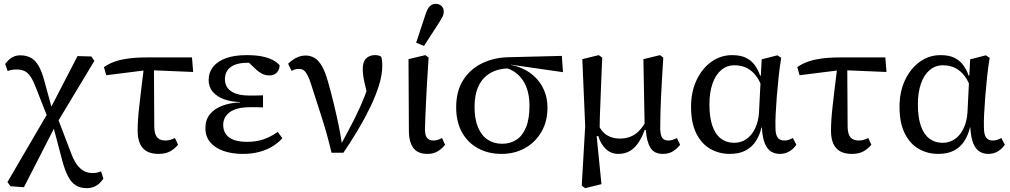

<svg xmlns="http://www.w3.org/2000/svg" viewBox="-20 -792 5278 1003"><path d="M35 181 19 159 241 -221 385 -499 457 -497 473 -474 272 -140 105 186ZM433 191Q399 191 375 175.5Q351 160 334.5 127.5Q318 95 305 46L261 -121H234L281 -176L351 7Q366 47 383 69.5Q400 92 420 102Q440 112 463 112Q477 112 487.5 109.5Q498 107 508 103L520 141Q511 155 498.5 166.5Q486 178 469.5 184.5Q453 191 433 191ZM232 -170 168 -333Q153 -372 139 -392.5Q125 -413 108 -421Q91 -429 66 -429Q52 -429 41.5 -427Q31 -425 20 -421L7 -458Q16 -470 27 -480.5Q38 -491 53 -497Q68 -503 86 -503Q118 -503 141.5 -490Q165 -477 182 -447.5Q199 -418 212 -368L251 -226H279Z M535 -399 523 -441Q546 -458 576 -469Q606 -480 648 -486Q690 -492 747 -492H983L989 -416L750 -426ZM808 12Q771 12 747 -1.5Q723 -15 711 -42Q699 -69 699 -109Q699 -135 701 -166Q703 -197 707.5 -237.5Q712 -278 718.5 -332Q725 -386 734 -458H784L786 -128Q787 -90 801.5 -74Q816 -58 843 -58Q858 -58 871 -62Q884 -66 894 -71L910 -36Q893 -15 869 -1.5Q845 12 808 12Z M1248 12Q1192 12 1147.5 -3.5Q1103 -19 1078 -49Q1053 -79 1053 -123Q1053 -166 1076.5 -195Q1100 -224 1141 -239.5Q1182 -255 1234 -257V-259Q1186 -260 1149 -274Q1112 -288 1091 -313Q1070 -338 1070 -374Q1070 -413 1092.5 -442Q1115 -471 1159 -487.5Q1203 -504 1269 -504Q1314 -504 1347.5 -497.5Q1381 -491 1404 -479Q1427 -467 1441 -451Q1440 -429 1426.5 -413.5Q1413 -398 1387 -398Q1372 -398 1359 -402.5Q1346 -407 1332.5 -417Q1319 -427 1303 -443L1265 -479L1342 -474L1367 -452Q1348 -457 1325.5 -460.5Q1303 -464 1273 -464Q1234 -464 1208 -454Q1182 -444 1168.5 -425Q1155 -406 1155 -378Q1155 -351 1169.5 -332Q1184 -313 1212 -303Q1240 -293 1282 -293Q1299 -293 1316 -293Q1333 -293 1354 -294V-231Q1332 -232 1317.5 -232Q1303 -232 1289 -232Q1250 -232 1223 -225Q1196 -218 1179 -205Q1162 -192 1154 -175.5Q1146 -159 1146 -139Q1146 -112 1159.5 -92Q1173 -72 1201 -61.5Q1229 -51 1270 -51Q1319 -51 1357.5 -64.5Q1396 -78 1431 -103L1455 -70Q1435 -47 1405.5 -28.5Q1376 -10 1336.5 1Q1297 12 1248 12Z M1712 6Q1689 -91 1662 -175Q1635 -259 1606 -349Q1596 -381 1586.5 -399Q1577 -417 1567 -424.5Q1557 -432 1542 -432Q1529 -432 1520 -429Q1511 -426 1503 -422L1485 -459Q1496 -470 1510.5 -480Q1525 -490 1541.5 -496Q1558 -502 1576 -502Q1602 -502 1623 -489.5Q1644 -477 1661 -448Q1678 -419 1693 -367Q1710 -307 1723.5 -251Q1737 -195 1748 -142.5Q1759 -90 1766 -41H1763L1800 -110Q1817 -141 1831.5 -170.5Q1846 -200 1859.5 -229.5Q1873 -259 1885 -290Q1897 -321 1910 -356L1905 -273Q1895 -315 1888 -343.5Q1881 -372 1878 -393Q1875 -414 1875 -432Q1875 -469 1892.5 -486.5Q1910 -504 1938 -504Q1952 -504 1959.5 -501.5Q1967 -499 1972 -495Q1974 -487 1975.5 -476.5Q1977 -466 1977 -448Q1977 -402 1960 -347Q1943 -292 1914 -232Q1885 -172 1848.5 -111Q1812 -50 1774 6Z M2213 12Q2180 12 2159 -1Q2138 -14 2127 -41Q2116 -68 2116 -109L2114 -483L2202 -504L2219 -491Q2214 -417 2210.5 -356Q2207 -295 2205 -248Q2203 -201 2201.5 -168Q2200 -135 2200 -118Q2200 -85 2211 -71.5Q2222 -58 2243 -58Q2257 -58 2268.5 -62Q2280 -66 2289 -71L2305 -36Q2292 -18 2269 -3Q2246 12 2213 12ZM2154 -569 2204 -720Q2213 -748 2226 -760Q2239 -772 2255 -772Q2274 -772 2286 -761Q2298 -750 2298 -732Q2298 -717 2292 -705.5Q2286 -694 2275 -676L2195 -552Z M2600 12Q2531 12 2477.5 -17Q2424 -46 2393.5 -100.5Q2363 -155 2363 -232Q2363 -316 2399.5 -373.5Q2436 -431 2497.5 -461Q2559 -491 2633 -493L2915 -500L2921 -415L2650 -454L2639 -435Q2583 -434 2542.5 -411Q2502 -388 2480.5 -343.5Q2459 -299 2459 -234Q2459 -170 2477 -127Q2495 -84 2527.5 -62.5Q2560 -41 2603 -41Q2646 -41 2678 -62Q2710 -83 2728 -127Q2746 -171 2746 -240Q2746 -279 2737.5 -312.5Q2729 -346 2712 -371.5Q2695 -397 2671.5 -414Q2648 -431 2618 -438L2634 -455Q2675 -450 2711.5 -433Q2748 -416 2777 -387.5Q2806 -359 2823 -319Q2840 -279 2840 -229Q2840 -157 2808 -102.5Q2776 -48 2722 -18Q2668 12 2600 12Z M3019 178 3037 -133 3022 -483 3108 -504 3126 -491Q3123 -427 3121 -372.5Q3119 -318 3117 -270Q3115 -222 3113.5 -178Q3112 -134 3112 -90L3097 -80L3122 170L3037 191ZM3443 12Q3397 12 3377.5 -20.5Q3358 -53 3354 -112L3348 -114L3341 -483L3428 -504L3445 -491Q3441 -428 3438 -376Q3435 -324 3433 -280Q3431 -236 3430 -196.5Q3429 -157 3429 -118Q3430 -86 3439.5 -72Q3449 -58 3471 -58Q3484 -58 3495.5 -62Q3507 -66 3516 -71L3533 -36Q3518 -16 3496 -2Q3474 12 3443 12ZM3210 12Q3172 12 3144.5 -14Q3117 -40 3106 -81H3087L3099 -151Q3122 -103 3151 -85.5Q3180 -68 3219 -68Q3248 -68 3273.5 -78Q3299 -88 3320 -110Q3341 -132 3358 -166L3368 -128H3353Q3339 -85 3319.5 -53.5Q3300 -22 3273.5 -5Q3247 12 3210 12Z M3792 12Q3737 12 3691 -14Q3645 -40 3617.5 -95Q3590 -150 3590 -234Q3590 -313 3619 -374Q3648 -435 3696.5 -469.5Q3745 -504 3804 -504Q3848 -504 3876 -490.5Q3904 -477 3922 -453Q3940 -429 3951 -397H3981L3966 -320Q3952 -366 3930.5 -394.5Q3909 -423 3881 -437Q3853 -451 3817 -451Q3777 -451 3747.5 -426Q3718 -401 3702 -355Q3686 -309 3686 -247Q3686 -179 3701.5 -134.5Q3717 -90 3746 -68Q3775 -46 3815 -46Q3852 -46 3880 -66Q3908 -86 3925 -122Q3942 -158 3945 -204L3954 -384L3959 -482L4041 -503L4061 -490Q4053 -442 4047.5 -390Q4042 -338 4038 -288Q4034 -238 4032 -196Q4030 -154 4031 -126Q4031 -89 4042.5 -73.5Q4054 -58 4078 -58Q4092 -58 4103 -62.5Q4114 -67 4122 -71L4140 -36Q4127 -16 4105 -2Q4083 12 4053 12Q4030 12 4009.5 0.5Q3989 -11 3976 -41.5Q3963 -72 3960 -126H3958Q3949 -87 3929 -55.5Q3909 -24 3875.5 -6Q3842 12 3792 12Z M4157 -399 4145 -441Q4168 -458 4198 -469Q4228 -480 4270 -486Q4312 -492 4369 -492H4605L4611 -416L4372 -426ZM4430 12Q4393 12 4369 -1.5Q4345 -15 4333 -42Q4321 -69 4321 -109Q4321 -135 4323 -166Q4325 -197 4329.5 -237.5Q4334 -278 4340.5 -332Q4347 -386 4356 -458H4406L4408 -128Q4409 -90 4423.5 -74Q4438 -58 4465 -58Q4480 -58 4493 -62Q4506 -66 4516 -71L4532 -36Q4515 -15 4491 -1.5Q4467 12 4430 12Z M4881 12Q4826 12 4780 -14Q4734 -40 4706.5 -95Q4679 -150 4679 -234Q4679 -313 4708 -374Q4737 -435 4785.5 -469.5Q4834 -504 4893 -504Q4937 -504 4965 -490.5Q4993 -477 5011 -453Q5029 -429 5040 -397H5070L5055 -320Q5041 -366 5019.5 -394.5Q4998 -423 4970 -437Q4942 -451 4906 -451Q4866 -451 4836.5 -426Q4807 -401 4791 -355Q4775 -309 4775 -247Q4775 -179 4790.5 -134.5Q4806 -90 4835 -68Q4864 -46 4904 -46Q4941 -46 4969 -66Q4997 -86 5014 -122Q5031 -158 5034 -204L5043 -384L5048 -482L5130 -503L5150 -490Q5142 -442 5136.5 -390Q5131 -338 5127 -288Q5123 -238 5121 -196Q5119 -154 5120 -126Q5120 -89 5131.5 -73.5Q5143 -58 5167 -58Q5181 -58 5192 -62.5Q5203 -67 5211 -71L5229 -36Q5216 -16 5194 -2Q5172 12 5142 12Q5119 12 5098.5 0.5Q5078 -11 5065 -41.5Q5052 -72 5049 -126H5047Q5038 -87 5018 -55.5Q4998 -24 4964.5 -6Q4931 12 4881 12Z"/></svg>

Font: Source Serif 4
Style: Regular
Weight: 400
Designer: Frank Grießhammer
Foundry: Adobe Systems Incorporated
Version: Version 4.004;hotconv 1.0.116;makeotfexe 2.5.65601